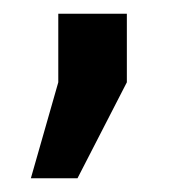

<svg xmlns="http://www.w3.org/2000/svg" viewBox="-20 -120 270 280"><path d="M93 140H25L65 0V-100H165V0Z"/></svg>

Font: Share
Style: Regular
Weight: 400
Designer: Ralph du Carrois
Version: Version 1.002